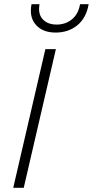

<svg xmlns="http://www.w3.org/2000/svg" viewBox="-20 -894 442 914"><path d="M246 -660 93 0H43L196 -660ZM402 -874Q391 -809 348.5 -774Q306 -739 245 -739Q190 -739 158.5 -768Q127 -797 127 -842Q127 -860 130 -874H168Q166 -861 166 -851Q166 -817 189 -797Q212 -777 249 -777Q292 -777 322.5 -802Q353 -827 361 -874Z"/></svg>

Font: Work Sans Light
Style: Italic
Weight: 300
Italic angle: -13°
Designer: Wei Huang
Foundry: Wei Huang
Version: Version 2.010; ttfautohint (v1.8.3)